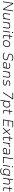

<svg xmlns="http://www.w3.org/2000/svg" viewBox="6168 -6921 940 13316"><g transform="rotate(90 6638.0 -263.0)"><path d="M79 0 191 -705H241L614 -69L716 -705H764L652 0H603L228 -636L127 0Z M1056 8Q996 8 957.5 -14.5Q919 -37 904.5 -80Q890 -123 899 -181L948 -492H999L950 -184Q944 -142 951.5 -109.5Q959 -77 986 -58Q1013 -39 1062 -39Q1114 -39 1157.5 -63.5Q1201 -88 1230 -127Q1259 -166 1265 -211L1310 -492H1360L1282 0H1235L1252 -112H1250Q1216 -51 1168.5 -21.5Q1121 8 1056 8Z M1488 0 1565 -492H1613L1596 -381H1598Q1630 -441 1683 -470.5Q1736 -500 1798 -500Q1860 -500 1897 -477.5Q1934 -455 1948.5 -412.5Q1963 -370 1954 -312L1904 0H1854L1902 -308Q1910 -351 1902 -383.5Q1894 -416 1867.5 -434.5Q1841 -453 1791 -453Q1738 -453 1693 -428.5Q1648 -404 1619 -365.5Q1590 -327 1582 -281L1538 0Z M2198 -627 2209 -696H2278L2267 -627ZM2107 0 2185 -492H2236L2158 0Z M2548 8Q2498 8 2465 -11.5Q2432 -31 2418.5 -67.5Q2405 -104 2413 -155L2459 -447H2356L2363 -492H2466L2490 -643H2540L2516 -492H2706L2699 -447H2509L2464 -164Q2454 -99 2478 -69Q2502 -39 2557 -39Q2582 -39 2603.5 -43.5Q2625 -48 2647 -58L2651 -15Q2631 -3 2603 2.5Q2575 8 2548 8Z M2975 8Q2903 8 2854.5 -24Q2806 -56 2786 -114Q2766 -172 2777 -248Q2784 -304 2806.5 -350Q2829 -396 2863.5 -429.5Q2898 -463 2943.5 -481.5Q2989 -500 3042 -500Q3115 -500 3162.5 -468Q3210 -436 3230 -379Q3250 -322 3240 -246Q3233 -189 3210.5 -143Q3188 -97 3153.5 -63Q3119 -29 3074 -10.5Q3029 8 2975 8ZM2976 -39Q3034 -39 3079.5 -66.5Q3125 -94 3153.5 -142.5Q3182 -191 3190 -254Q3202 -345 3162 -399Q3122 -453 3039 -453Q2982 -453 2936.5 -426Q2891 -399 2863 -351Q2835 -303 2826 -240Q2815 -148 2854.5 -93.5Q2894 -39 2976 -39Z M3889 8Q3833 8 3783 -1Q3733 -10 3693 -29.5Q3653 -49 3626 -79L3652 -122Q3683 -90 3720 -72Q3757 -54 3800.5 -47.5Q3844 -41 3895 -41Q3953 -41 3998 -58.5Q4043 -76 4071 -106Q4099 -136 4103 -174Q4109 -217 4096 -244Q4083 -271 4050.5 -288Q4018 -305 3964 -317L3851 -342Q3762 -361 3729.5 -409Q3697 -457 3706 -526Q3712 -570 3736 -605Q3760 -640 3797.5 -664Q3835 -688 3883.5 -700.5Q3932 -713 3987 -713Q4062 -713 4116.5 -690Q4171 -667 4209 -622L4181 -578Q4144 -626 4095.5 -645Q4047 -664 3984 -664Q3924 -664 3874.5 -647Q3825 -630 3793.5 -599Q3762 -568 3756 -524Q3748 -466 3774.5 -435Q3801 -404 3870 -389L3982 -365Q4083 -344 4124 -299.5Q4165 -255 4153 -175Q4148 -132 4126.5 -98Q4105 -64 4069.5 -40Q4034 -16 3988.5 -4Q3943 8 3889 8Z M4453 8Q4403 8 4364.5 -10.5Q4326 -29 4307 -63Q4288 -97 4294 -141Q4301 -196 4339 -226Q4377 -256 4445.5 -268Q4514 -280 4610 -280H4699L4691 -235H4608Q4521 -235 4464.5 -227Q4408 -219 4379.5 -197.5Q4351 -176 4346 -137Q4340 -89 4374.5 -64Q4409 -39 4462 -39Q4512 -39 4558 -61.5Q4604 -84 4636 -121Q4668 -158 4674 -203L4692 -314Q4703 -385 4670 -419Q4637 -453 4564 -453Q4516 -453 4470.5 -440.5Q4425 -428 4377 -399L4357 -442Q4387 -460 4422.5 -473Q4458 -486 4495 -493Q4532 -500 4567 -500Q4628 -500 4671 -480Q4714 -460 4733.5 -419Q4753 -378 4742 -312L4693 0H4645L4662 -111H4660Q4642 -77 4611 -50Q4580 -23 4540 -7.5Q4500 8 4453 8Z M4896 0 4973 -492H5021L5004 -381H5006Q5038 -441 5091 -470.5Q5144 -500 5206 -500Q5268 -500 5305 -477.5Q5342 -455 5356.5 -412.5Q5371 -370 5362 -312L5312 0H5262L5310 -308Q5318 -351 5310 -383.5Q5302 -416 5275.5 -434.5Q5249 -453 5199 -453Q5146 -453 5101 -428.5Q5056 -404 5027 -365.5Q4998 -327 4990 -281L4946 0Z M5696 8Q5638 8 5583.5 -9.5Q5529 -27 5500 -58L5526 -98Q5548 -76 5577 -63Q5606 -50 5638 -44.5Q5670 -39 5701 -39Q5767 -39 5811 -63Q5855 -87 5860 -127Q5864 -161 5844 -181Q5824 -201 5774 -211L5674 -231Q5611 -244 5580.5 -276.5Q5550 -309 5558 -370Q5563 -408 5590.5 -437Q5618 -466 5662.5 -483Q5707 -500 5764 -500Q5798 -500 5833.5 -492.5Q5869 -485 5899.5 -470.5Q5930 -456 5945 -434L5921 -396Q5892 -426 5847.5 -439.5Q5803 -453 5758 -453Q5697 -453 5655 -428.5Q5613 -404 5608 -363Q5603 -329 5622.5 -309Q5642 -289 5688 -279L5786 -259Q5855 -245 5886.5 -213Q5918 -181 5910 -121Q5905 -84 5877 -54.5Q5849 -25 5803 -8.5Q5757 8 5696 8Z M6365 0 6824 -694 6829 -657H6412L6420 -705H6871L6864 -665L6426 0Z M6908 180 7014 -492H7062L7045 -382H7047Q7068 -423 7099 -449Q7130 -475 7168 -487.5Q7206 -500 7249 -500Q7316 -500 7362 -468Q7408 -436 7428.5 -379Q7449 -322 7438 -245Q7429 -170 7392.5 -113.5Q7356 -57 7300 -24.5Q7244 8 7173 8Q7109 8 7065.5 -22.5Q7022 -53 7007 -110H7004L6958 180ZM7175 -39Q7233 -39 7278.5 -66.5Q7324 -94 7352.5 -142.5Q7381 -191 7389 -254Q7401 -345 7361 -399Q7321 -453 7238 -453Q7181 -453 7135.5 -426Q7090 -399 7062 -351Q7034 -303 7025 -240Q7014 -148 7053.5 -93.5Q7093 -39 7175 -39Z M7754 8Q7704 8 7671 -11.5Q7638 -31 7624.5 -67.5Q7611 -104 7619 -155L7665 -447H7562L7569 -492H7672L7696 -643H7746L7722 -492H7912L7905 -447H7715L7670 -164Q7660 -99 7684 -69Q7708 -39 7763 -39Q7788 -39 7809.5 -43.5Q7831 -48 7853 -58L7857 -15Q7837 -3 7809 2.5Q7781 8 7754 8Z M8266 0 8378 -705H8818L8811 -657H8420L8377 -381H8747L8740 -333H8369L8324 -48H8714L8706 0Z M8827 0 9072 -267 9077 -241 8924 -492H8980L9102 -287H9103L9289 -492H9355L9126 -244L9119 -263L9280 0H9223L9093 -217H9091L8892 0Z M9613 8Q9563 8 9530 -11.5Q9497 -31 9483.5 -67.5Q9470 -104 9478 -155L9524 -447H9421L9428 -492H9531L9555 -643H9605L9581 -492H9771L9764 -447H9574L9529 -164Q9519 -99 9543 -69Q9567 -39 9622 -39Q9647 -39 9668.5 -43.5Q9690 -48 9712 -58L9716 -15Q9696 -3 9668 2.5Q9640 8 9613 8Z M9839 0 9916 -492H9965L9949 -387H9951Q9977 -436 10029.5 -465.5Q10082 -495 10147 -499L10189 -501L10187 -453L10126 -448Q10073 -444 10032.5 -422.5Q9992 -401 9967 -366.5Q9942 -332 9935 -290L9889 0Z M10401 8Q10351 8 10312.5 -10.5Q10274 -29 10255 -63Q10236 -97 10242 -141Q10249 -196 10287 -226Q10325 -256 10393.5 -268Q10462 -280 10558 -280H10647L10639 -235H10556Q10469 -235 10412.5 -227Q10356 -219 10327.5 -197.5Q10299 -176 10294 -137Q10288 -89 10322.5 -64Q10357 -39 10410 -39Q10460 -39 10506 -61.5Q10552 -84 10584 -121Q10616 -158 10622 -203L10640 -314Q10651 -385 10618 -419Q10585 -453 10512 -453Q10464 -453 10418.5 -440.5Q10373 -428 10325 -399L10305 -442Q10335 -460 10370.5 -473Q10406 -486 10443 -493Q10480 -500 10515 -500Q10576 -500 10619 -480Q10662 -460 10681.5 -419Q10701 -378 10690 -312L10641 0H10593L10610 -111H10608Q10590 -77 10559 -50Q10528 -23 10488 -7.5Q10448 8 10401 8Z M10859 0 10971 -705H11021L10917 -48H11291L11283 0Z M11508 -627 11519 -696H11588L11577 -627ZM11417 0 11495 -492H11546L11468 0Z M11854 187Q11796 187 11741 167.5Q11686 148 11650 117L11674 76Q11699 95 11729.5 109.5Q11760 124 11792.5 132Q11825 140 11857 140Q11937 140 11991.5 98.5Q12046 57 12059 -24L12075 -126L12070 -125Q12053 -87 12023 -61.5Q11993 -36 11956 -23Q11919 -10 11877 -10Q11807 -10 11760 -41Q11713 -72 11692.5 -126.5Q11672 -181 11681 -252Q11688 -308 11710.5 -353Q11733 -398 11768.5 -431.5Q11804 -465 11849.5 -482.5Q11895 -500 11950 -500Q12012 -500 12056 -467.5Q12100 -435 12112 -378H12115L12133 -492H12181L12108 -29Q12097 43 12062 91.5Q12027 140 11974 163.5Q11921 187 11854 187ZM11884 -57Q11941 -57 11986 -83.5Q12031 -110 12059.5 -156.5Q12088 -203 12096 -263Q12107 -349 12066.5 -401Q12026 -453 11943 -453Q11886 -453 11841 -427Q11796 -401 11768 -354.5Q11740 -308 11732 -248Q11720 -162 11760.5 -109.5Q11801 -57 11884 -57Z M12309 0 12421 -705H12471L12419 -381H12422Q12451 -441 12504 -470.5Q12557 -500 12619 -500Q12681 -500 12718 -477.5Q12755 -455 12769.5 -412.5Q12784 -370 12775 -312L12725 0H12675L12723 -308Q12731 -351 12723 -383.5Q12715 -416 12688.5 -434.5Q12662 -453 12612 -453Q12559 -453 12514 -428.5Q12469 -404 12440 -365.5Q12411 -327 12403 -281L12359 0Z M13114 8Q13064 8 13031 -11.5Q12998 -31 12984.5 -67.5Q12971 -104 12979 -155L13025 -447H12922L12929 -492H13032L13056 -643H13106L13082 -492H13272L13265 -447H13075L13030 -164Q13020 -99 13044 -69Q13068 -39 13123 -39Q13148 -39 13169.5 -43.5Q13191 -48 13213 -58L13217 -15Q13197 -3 13169 2.5Q13141 8 13114 8Z"/></g></svg>

Font: Nunito Sans 7pt ExtraLight
Style: Italic
Weight: 250
Italic angle: -9°
Designer: Vernon Adams
Foundry: Vernon Adams
Version: Version 3.101;gftools[0.9.27]